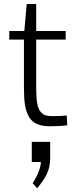

<svg xmlns="http://www.w3.org/2000/svg" viewBox="-20 -639 402 979"><path d="M235.8 168Q235.8 211.9 219.2 247.1Q202.6 282.2 169.4 320.8L146.5 294.9Q186 233.9 188.5 187H142.1V84.5H235.8ZM230.5 4.9Q191.4 3.9 166.3 -7.8Q141.1 -19.5 127 -44.7Q112.8 -69.8 107.4 -103.8Q102.1 -137.7 102.1 -189.5V-437H27.3V-481H104L116.2 -618.7H164.6V-481H314.9V-437H164.6V-188.5Q164.6 -141.6 169.7 -112.3Q174.8 -83 186.8 -69.1Q198.7 -55.2 211.9 -51Q225.1 -46.9 247.1 -46.9Q297.4 -46.9 320.3 -50.3L322.8 0Q283.7 4.9 230.5 4.9Z"/></svg>

Font: Anaheim
Style: Regular
Weight: 400
Designer: vernon adams
Foundry: vernon adams
Version: Version 1.002; ttfautohint (v0.93.5-3d13) -l 8 -r 50 -G 200 